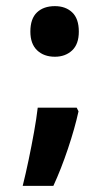

<svg xmlns="http://www.w3.org/2000/svg" viewBox="-20 -479 341 626"><path d="M79 -376Q79 -418 100.5 -438.5Q122 -459 159 -459Q194 -459 215.5 -438.5Q237 -418 237 -376Q237 -335 215 -314.5Q193 -294 159 -294Q123 -294 101 -315Q79 -336 79 -376ZM230 -128 236 -116Q224 -61 201.5 6Q179 73 154 127H54Q64 87 73.5 41.5Q83 -4 91 -48.5Q99 -93 103 -128Z"/></svg>

Font: Noto Sans Kannada Condensed
Style: Bold
Weight: 700
Width: 3
Designer: Jelle Bosma - Monotype Design Team
Foundry: Monotype Imaging Inc.
Version: Version 2.005; ttfautohint (v1.8.4.7-5d5b)